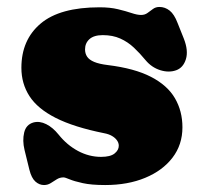

<svg xmlns="http://www.w3.org/2000/svg" viewBox="-20 -518 588 552"><path d="M270.5 -67Q297.5 -67 309.5 -76.8Q321.5 -86.5 321.5 -99Q321.5 -107 316.5 -114.2Q311.5 -121.5 302.2 -127Q293 -132.5 279.5 -135Q192.5 -152.5 140.2 -179Q88 -205.5 64.8 -241.5Q41.5 -277.5 41.5 -323Q41.5 -403.5 96.8 -450.2Q152 -497 266.5 -497Q296.5 -497 319.2 -491.5Q342 -486 358.2 -480.5Q374.5 -475 385.5 -475Q396.5 -475 404.2 -480.8Q412 -486.5 419.8 -492.2Q427.5 -498 438.5 -498Q454.5 -498 467.8 -487.5Q481 -477 490.5 -452L508.5 -407Q522 -372.5 514.5 -348Q507 -323.5 486.5 -316Q465.5 -308.5 440.8 -316.2Q416 -324 398.5 -345Q382.5 -364.5 365 -381Q347.5 -397.5 325.8 -407.2Q304 -417 275.5 -417Q250 -417 237.2 -405.5Q224.5 -394 224.5 -376Q224.5 -364 230.5 -355Q236.5 -346 250.8 -340Q265 -334 289.5 -331Q367 -321.5 414.2 -297Q461.5 -272.5 483 -235.5Q504.5 -198.5 504.5 -152Q504.5 -102 476 -64.8Q447.5 -27.5 397.5 -6.8Q347.5 14 282.5 14Q242.5 14 217.8 8.5Q193 3 180 -2.5Q167 -8 162.5 -8Q152 -8 143.2 -2.5Q134.5 3 125.8 8.5Q117 14 106.5 14Q93 14 81.8 4Q70.5 -6 64.5 -30L50.5 -87Q44 -114 49.5 -137Q55 -160 76.5 -166Q94 -170.5 113 -161Q132 -151.5 148.5 -131Q172.5 -101 204.2 -84Q236 -67 270.5 -67Z"/></svg>

Font: Fraunces SuperSoft 9pt
Style: Regular
Weight: 900
Version: Version 1.000;[b76b70a41]